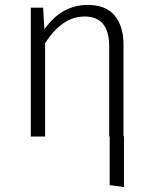

<svg xmlns="http://www.w3.org/2000/svg" viewBox="-20 -554 622 779"><path d="M483 205 425 197V0H423V-366Q423 -486 325 -487Q277 -487 237.5 -460Q198 -433 163 -379V0H105V-523H155L160 -435Q230 -534 336 -534Q410 -534 445.5 -490.5Q481 -447 481 -374V-1H483Z"/></svg>

Font: Trujillo Light
Style: Regular
Weight: 300
Designer: Fira Sans original fonts by bBox Type GmbH, Carrois Corporate GbR, & Edenspiekermann AG / Changes by Cristiano Sobral
Foundry: Fira Sans original fonts by bBox Type GmbH, Carrois Corporate GbR, & Edenspiekermann AG / Changes by Cristiano Sobral
Version: Version 4.301;July 28, 2020;FontCreator 13.0.0.2655 64-bit